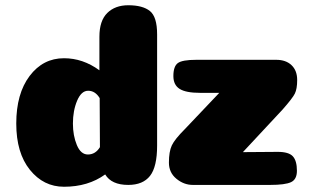

<svg xmlns="http://www.w3.org/2000/svg" viewBox="-20 -705 1184 732"><path d="M579 -150Q579 -69 552 -34.5Q525 0 469 0Q405 0 381 -40Q316 7 224 7Q146 7 94 -57.5Q42 -122 42 -234Q42 -348 93 -415.5Q144 -483 224 -483Q296 -483 359 -437V-565Q359 -626 389 -655.5Q419 -685 469 -685Q524 -685 551.5 -663Q579 -641 579 -574ZM361 -144 360 -331Q343 -359 316 -359Q290 -359 274 -321Q258 -283 258 -234Q258 -188 273 -152Q288 -116 315 -116Q344 -116 361 -144ZM1039 -126Q1081 -126 1096.5 -109Q1112 -92 1112 -54Q1112 -21 1089.5 -10.5Q1067 0 1010 0H715Q681 0 652.5 -23.5Q624 -47 624 -85Q624 -127 635 -150.5Q646 -174 685 -213L816 -351H743Q689 -351 665 -366Q641 -381 641 -415Q641 -452 658 -464.5Q675 -477 729 -477H1033Q1070 -477 1091.5 -456.5Q1113 -436 1113 -400Q1113 -366 1104 -348Q1095 -330 1057 -287L906 -125Z"/></svg>

Font: Coiny 2.0
Style: Regular
Weight: 400
Version: Version 1.001 July 11, 2018